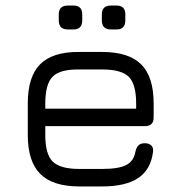

<svg xmlns="http://www.w3.org/2000/svg" viewBox="-20 -671 653 691"><path d="M143 -217V-184.5Q143 -116 169.8 -89.5Q196.5 -63 265.5 -63H347.5Q407 -63 434.2 -77Q461.5 -91 467.5 -125.5Q471 -140.5 478.5 -148Q486 -155.5 501 -155.5Q516.5 -155.5 524.8 -147.2Q533 -139 530.5 -123Q522.5 -60.5 477.2 -30.2Q432 0 347.5 0H265.5Q170 0 125 -45Q80 -90 80 -184.5V-298.5Q80 -395.5 125 -440.2Q170 -485 265.5 -484H347.5Q443.5 -484 488.2 -439.2Q533 -394.5 533 -298.5V-248.5Q533 -217 501.5 -217ZM265.5 -421Q196.5 -422 169.8 -395.5Q143 -369 143 -298.5V-280H470V-298.5Q470 -368 443.5 -394.5Q417 -421 347.5 -421ZM224 -565Q191.5 -565 191.5 -598V-619Q191.5 -651 224 -651H244.5Q276 -651 276 -619V-598Q276 -565 244.5 -565ZM379 -565Q346.5 -565 346.5 -598V-619Q346.5 -651 379 -651H399.5Q431 -651 431 -619V-598Q431 -565 399.5 -565Z"/></svg>

Font: Jura Light Medium
Style: Regular
Weight: 500
Version: Version 5.106